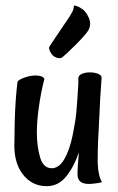

<svg xmlns="http://www.w3.org/2000/svg" viewBox="-20 -637 411 669"><path d="M30.3 -146.5 31.2 -209Q33.2 -291 41 -351.6Q43 -358.4 64 -366.2Q85 -374 104.5 -374Q127.9 -374 134.8 -362.3Q124 -322.3 116.2 -269.5Q108.4 -216.8 108.4 -176.8Q108.4 -127 119.6 -88.9Q130.9 -50.8 160.2 -50.8Q185.5 -50.8 204.1 -82.5Q222.7 -114.3 233.4 -167Q243.2 -214.8 246.1 -247.1Q249 -279.3 252.9 -343.8V-363.3Q252.9 -374 264.6 -379.4Q276.4 -384.8 293 -384.8Q310.5 -384.8 322.8 -379.4Q335 -374 334 -365.2L329.1 -293.9L326.2 -232.4Q320.3 -135.7 320.3 -77.1Q320.3 -64.5 322.3 -44.9Q324.2 -32.2 327.6 -20Q331.1 -7.8 335.9 -2.9Q332 -1 320.3 1L304.7 2.9Q299.8 3.9 289.1 3.9Q270.5 3.9 260.3 -3.9Q250 -11.7 250 -31.2Q250 -54.7 254.9 -106.4Q238.3 -56.6 210.9 -22.5Q183.6 11.7 142.6 11.7Q90.8 11.7 58.6 -30.8Q26.4 -73.2 30.3 -146.5ZM291 -538.1Q288.1 -529.3 273.9 -513.2Q259.8 -497.1 243.7 -481Q227.5 -464.8 213.9 -452.1Q200.2 -439.5 197.3 -437.5Q192.4 -432.6 180.7 -435.1Q168.9 -437.5 160.2 -448.2Q157.2 -452.1 155.3 -456.1Q153.3 -460 151.9 -464.4Q150.4 -468.8 151.4 -473.6Q175.8 -509.8 189.9 -531.2Q204.1 -552.7 211.9 -563.5L223.6 -581.1Q228.5 -588.9 232.9 -597.7Q237.3 -606.4 237.3 -617.2Q242.2 -618.2 247.6 -615.7Q252.9 -613.3 257.8 -611.3Q262.7 -607.4 268.6 -604.5Q281.2 -593.8 289.6 -574.7Q297.9 -555.7 291 -538.1Z"/></svg>

Font: BKP Parklife Display
Style: Regular
Weight: 400
Designer: Font Diner, Inc.; LA MECHKY PLUS GmbH
Foundry: Font Diner, Inc.; LA MECHKY PLUS GmbH
Version: Version 1.007